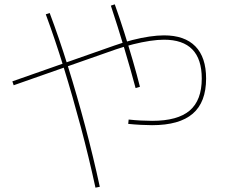

<svg xmlns="http://www.w3.org/2000/svg" viewBox="-20 -813 1040 885"><path d="M681 -236Q659 -236 629.5 -237.5Q600 -239 571 -242L573 -262Q600 -259 629 -257.5Q658 -256 681 -256Q799 -256 854.5 -303.5Q910 -351 910 -451Q910 -630 736 -630Q707 -630 670.5 -624.5Q634 -619 594 -609Q554 -599 513 -585L43 -420L37 -438L507 -603Q549 -618 590 -628.5Q631 -639 668.5 -644.5Q706 -650 736 -650Q831 -650 880.5 -599.5Q930 -549 930 -451Q930 -342 868.5 -289Q807 -236 681 -236ZM420 52Q390 -87 352.5 -227.5Q315 -368 274 -501Q233 -634 191 -747L209 -753Q252 -639 293.5 -506Q335 -373 372.5 -232Q410 -91 440 48ZM605 -407Q583 -490 553 -590Q523 -690 491 -787L509 -793Q532 -729 553 -662.5Q574 -596 592.5 -532.5Q611 -469 625 -413Z"/></svg>

Font: M PLUS 2 Thin
Style: Regular
Weight: 100
Designer: Coji Morishita
Foundry: UNDERFOREST DESIGN
Version: Version 1.001